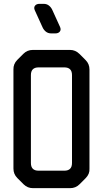

<svg xmlns="http://www.w3.org/2000/svg" viewBox="-20 -971 536 1000"><path d="M70 -44 103 -11Q123 9 152 9H345Q374 9 394 -11L426 -43Q448 -65 446 -93V-609Q446 -638 426 -658L394 -690Q373 -711 345 -711H151Q122 -711 102 -691L70 -659Q49 -638 50 -609V-93Q50 -64 70 -44ZM141 -122V-580Q141 -620 181 -620H315Q355 -620 355 -580V-122Q355 -82 315 -82H181Q141 -82 141 -122ZM201 -830Q207 -816 218.5 -806.5Q230 -797 247 -797H268Q284 -797 291.5 -806.5Q299 -816 293 -830L253 -918Q247 -932 235.5 -941.5Q224 -951 207 -951H186Q170 -951 162.5 -941.5Q155 -932 161 -918Z"/></svg>

Font: WDXL Lubrifont SC
Style: Regular
Weight: 400
Designer: [WDXL Lubrifont] Copyright 2020-2022 (c) NightFurySL2001, Skr-ZERO; [ZCOOL QingKe HuangYou] Copyright 2018-2022 (c) The 
Version: Version 2.001;hotconv 1.1.1;makeotfexe 2.6.0